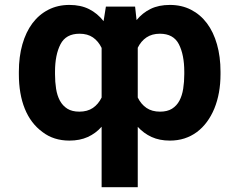

<svg xmlns="http://www.w3.org/2000/svg" viewBox="-20 -573 992 796"><path d="M58.2 -265.6V-275.6Q58.2 -338.1 72.8 -389.2Q87.4 -440.3 114.5 -476.6Q141.7 -512.8 180.6 -532.7Q219.5 -552.6 267.8 -552.6Q314.6 -552.6 349.3 -535.2Q383.9 -517.8 409.4 -485.4L419 -545.5H540.1L546.2 -489.7Q571 -519.9 604.6 -536.2Q638.1 -552.6 684.3 -552.6Q733 -552.6 771.8 -532.7Q810.7 -512.8 837.9 -476.6Q865.1 -440.3 879.6 -389.2Q894.2 -338.1 894.2 -275.6V-265.6Q894.2 -185.4 868.6 -122.9Q855.8 -92 837.5 -67.3Q819.2 -42.6 796 -25.4Q772.7 -8.2 744.7 0.9Q716.6 9.9 684.3 9.9Q641.3 9.9 608.5 -5.1Q575.6 -20.2 551.1 -47.2V203.1H401.3V-47.6Q376.8 -19.9 343.8 -5Q310.7 9.9 267.8 9.9Q202.4 9.9 156.2 -25.6Q107.6 -61.1 82.9 -122Q58.2 -182.9 58.2 -265.6ZM308.9 -110.1Q342.3 -110.1 365.1 -125.5Q387.8 -141 401.3 -168.7V-374.3Q387.8 -402.3 365.4 -417.8Q343 -433.2 309.7 -433.2Q253.2 -433.2 230.8 -389.6Q208.1 -345.5 208.1 -275.6V-265.6Q208.1 -233.3 212.5 -205.1Q217 -176.8 228.3 -155.7Q239.7 -134.6 259.2 -122.3Q278.8 -110.1 308.9 -110.1ZM551.1 -168.7Q564.6 -141 587.4 -125.5Q610.1 -110.1 643.5 -110.1Q673.7 -110.1 693.2 -122.3Q712.7 -134.6 723.9 -155.7Q735.1 -176.8 739.5 -205.1Q744 -233.3 744 -265.6V-275.6Q744 -345.5 721.6 -389.6Q699.2 -433.2 642.8 -433.2Q610.4 -433.2 587.5 -418Q564.6 -402.7 551.1 -375Z"/></svg>

Font: Inter P
Style: Bold
Weight: 700
Designer: Rasmus Andersson
Foundry: rsms
Version: Version 3.018;git-588b23468